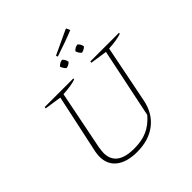

<svg xmlns="http://www.w3.org/2000/svg" viewBox="-235 -1097 1288 1288"><g transform="rotate(-45 409.0 -453.5)"><path d="M340 8Q243 8 190 -33Q137 -74 137 -149Q137 -157 138 -168Q139 -179 142 -195L232 -615L111 -633L113 -644H385L383 -635Q338 -620 263 -616L179 -195Q177 -179 175.5 -167Q174 -155 174 -147Q174 -22 342 -22Q413 -22 465 -45Q517 -68 562 -120L665 -615L544 -633L546 -644H818L816 -635Q771 -620 696 -616L614 -205Q594 -104 522 -48Q450 8 340 8ZM414 -821 410 -834 583 -915 589 -913 599 -888Q561 -872 517 -856.5Q473 -841 414 -821ZM401 -725Q383 -743 377 -763Q395 -783 419 -786Q438 -770 441 -746Q425 -728 401 -725ZM547 -725Q529 -741 523 -763Q540 -783 565 -786Q584 -769 587 -746Q569 -728 547 -725Z"/></g></svg>

Font: Piazzolla SC Thin
Style: Italic
Weight: 100
Italic angle: -11.3°
Designer: Juan Pablo del Peral
Foundry: Huerta Tipografica
Version: Version 1.330